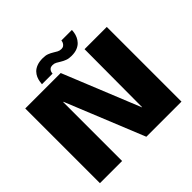

<svg xmlns="http://www.w3.org/2000/svg" viewBox="-198 -1025 1227 1227"><g transform="rotate(-45 415.5 -412.0)"><path d="M39 0H239.5V-532.5H242L458.5 0H776V-675H575L573 -153H571.5L359.5 -675H39ZM486 -703Q517.5 -703 538.5 -711.8Q559.5 -720.5 572.5 -734.5Q585.5 -748.5 592.5 -764.2Q599.5 -780 602 -794.8Q604.5 -809.5 604.5 -819H509.5Q509.5 -812 505.5 -802.8Q501.5 -793.5 493 -786.8Q484.5 -780 471.5 -780Q456.5 -780 444 -786.5Q431.5 -793 417.8 -801.8Q404 -810.5 387 -817Q370 -823.5 346 -823.5Q313.5 -823.5 291.5 -815Q269.5 -806.5 256.2 -792.8Q243 -779 236.2 -763.2Q229.5 -747.5 227.2 -733Q225 -718.5 224 -709H320Q320 -716 323.2 -725.5Q326.5 -735 335 -741.5Q343.5 -748 358.5 -748Q373 -748 385.8 -741Q398.5 -734 412.5 -725.2Q426.5 -716.5 444 -709.8Q461.5 -703 486 -703Z"/></g></svg>

Font: Anybody Thin ExtraBold
Style: Regular
Weight: 800
Version: Version 1.113;gftools[0.9.25]